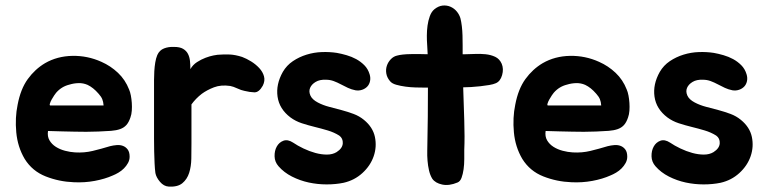

<svg xmlns="http://www.w3.org/2000/svg" viewBox="-20 -590 2836 708"><path d="M386 -51Q398 -54 410.5 -55Q423 -56 433.5 -52Q444 -48 451 -38.5Q458 -29 458 -12Q458 0 452 11Q446 22 437 31Q428 40 417 46.5Q406 53 396 57Q367 70 329.5 77Q292 84 252 82Q198 80 148.5 60.5Q99 41 71 -4Q45 -48 40 -102Q35 -156 45 -204Q56 -262 82.5 -298.5Q109 -335 146 -357Q191 -383 247 -384Q303 -385 354 -362Q388 -347 415 -321.5Q442 -296 456 -260Q460 -251 462.5 -238Q465 -225 466 -210.5Q467 -196 466 -182Q465 -168 461 -157Q455 -139 446 -129Q437 -119 423 -114Q409 -109 389.5 -107.5Q370 -106 343 -105Q319 -104 298 -104Q277 -104 255 -104.5Q233 -105 209.5 -105.5Q186 -106 157 -107Q154 -87 162.5 -72.5Q171 -58 186 -48.5Q201 -39 220 -34Q239 -29 257 -28Q291 -26 322 -33.5Q353 -41 386 -51ZM343 -245Q324 -267 303 -277Q287 -284 269.5 -283.5Q252 -283 236 -278Q207 -271 187 -248Q185 -246 180 -238.5Q175 -231 170.5 -223Q166 -215 164 -208Q162 -201 166 -201H362Q361 -215 357 -224.5Q353 -234 343 -245Z M548 -268Q548 -280 548 -295.5Q548 -311 549 -327.5Q550 -344 552.5 -359.5Q555 -375 560 -387Q568 -405 585 -411.5Q602 -418 622 -417Q643 -417 655 -410Q667 -403 673 -391.5Q679 -380 680.5 -365.5Q682 -351 682 -335Q691 -351 706.5 -361Q722 -371 738 -377Q754 -383 767 -385.5Q780 -388 782 -388Q807 -390 827.5 -389Q848 -388 873 -380Q889 -374 906 -363.5Q923 -353 936 -339Q949 -325 953.5 -308.5Q958 -292 949 -274Q935 -249 918 -249.5Q901 -250 881 -255Q870 -257 855 -264Q840 -271 829 -273Q795 -278 769 -268Q743 -258 724 -244Q702 -227 686 -205V-61Q686 -34 685.5 -5Q685 24 677.5 47.5Q670 71 652.5 85.5Q635 100 602 98Q584 97 570 80.5Q556 64 553 48Q551 33 550 12Q549 -9 548.5 -32Q548 -55 548 -78.5Q548 -102 548 -122Z M1231 -90Q1212 -102 1188.5 -109Q1165 -116 1140.5 -122Q1116 -128 1093 -135.5Q1070 -143 1051 -157Q1010 -188 1003.5 -233.5Q997 -279 1023 -325Q1037 -349 1060 -364.5Q1083 -380 1110.5 -388.5Q1138 -397 1167 -398Q1196 -399 1222 -395Q1239 -392 1258 -386.5Q1277 -381 1293.5 -372Q1310 -363 1323.5 -349.5Q1337 -336 1343 -316Q1347 -303 1344.5 -291Q1342 -279 1334.5 -271Q1327 -263 1315.5 -259Q1304 -255 1291 -257Q1276 -260 1263 -266Q1250 -272 1237 -279Q1224 -286 1210.5 -291Q1197 -296 1182 -296Q1159 -297 1144 -288Q1129 -279 1123.5 -266Q1118 -253 1124.5 -238Q1131 -223 1152 -212Q1171 -202 1194 -196Q1217 -190 1239.5 -184Q1262 -178 1283.5 -170Q1305 -162 1322 -148Q1355 -121 1362.5 -85Q1370 -49 1358 -14Q1346 21 1316.5 48Q1287 75 1247 84Q1218 90 1184.5 90Q1151 90 1118.5 83Q1086 76 1056.5 61Q1027 46 1007 23Q993 7 992.5 -13.5Q992 -34 1000.5 -49.5Q1009 -65 1025 -71Q1041 -77 1061 -64Q1077 -53 1099 -42.5Q1121 -32 1143 -26Q1165 -20 1185.5 -20Q1206 -20 1221 -29Q1243 -43 1244 -61.5Q1245 -80 1231 -90Z M1830 -355Q1838 -336 1831.5 -313Q1825 -290 1808 -283Q1799 -279 1784 -276.5Q1769 -274 1751.5 -272Q1734 -270 1717 -269Q1700 -268 1688 -268Q1689 -238 1690 -206.5Q1691 -175 1692 -145Q1693 -115 1693 -87.5Q1693 -60 1692 -38Q1692 -23 1692 -3.5Q1692 16 1689.5 34Q1687 52 1682 65.5Q1677 79 1667 83Q1636 96 1610.5 90.5Q1585 85 1574 69Q1566 56 1562 38.5Q1558 21 1556.5 2.5Q1555 -16 1555.5 -33.5Q1556 -51 1556 -64Q1557 -106 1557.5 -159.5Q1558 -213 1558 -267H1543Q1531 -267 1512.5 -267.5Q1494 -268 1475.5 -270.5Q1457 -273 1441 -277.5Q1425 -282 1418 -291Q1407 -304 1404.5 -319Q1402 -334 1406.5 -347.5Q1411 -361 1421 -371.5Q1431 -382 1444 -385Q1462 -390 1495 -390.5Q1528 -391 1557 -390Q1556 -400 1556 -409.5Q1556 -419 1555 -428Q1554 -440 1554 -458.5Q1554 -477 1556.5 -495.5Q1559 -514 1565 -530.5Q1571 -547 1582 -556Q1597 -568 1612.5 -569.5Q1628 -571 1641.5 -565Q1655 -559 1664.5 -547.5Q1674 -536 1678 -522Q1681 -510 1683 -493.5Q1685 -477 1685.5 -459Q1686 -441 1686 -423Q1686 -405 1686 -390H1696Q1711 -390 1731 -391Q1751 -392 1770.5 -390Q1790 -388 1806 -380.5Q1822 -373 1830 -355Z M2221 -51Q2233 -54 2245.5 -55Q2258 -56 2268.5 -52Q2279 -48 2286 -38.5Q2293 -29 2293 -12Q2293 0 2287 11Q2281 22 2272 31Q2263 40 2252 46.5Q2241 53 2231 57Q2202 70 2164.5 77Q2127 84 2087 82Q2033 80 1983.5 60.5Q1934 41 1906 -4Q1880 -48 1875 -102Q1870 -156 1880 -204Q1891 -262 1917.5 -298.5Q1944 -335 1981 -357Q2026 -383 2082 -384Q2138 -385 2189 -362Q2223 -347 2250 -321.5Q2277 -296 2291 -260Q2295 -251 2297.5 -238Q2300 -225 2301 -210.5Q2302 -196 2301 -182Q2300 -168 2296 -157Q2290 -139 2281 -129Q2272 -119 2258 -114Q2244 -109 2224.5 -107.5Q2205 -106 2178 -105Q2154 -104 2133 -104Q2112 -104 2090 -104.5Q2068 -105 2044.5 -105.5Q2021 -106 1992 -107Q1989 -87 1997.5 -72.5Q2006 -58 2021 -48.5Q2036 -39 2055 -34Q2074 -29 2092 -28Q2126 -26 2157 -33.5Q2188 -41 2221 -51ZM2178 -245Q2159 -267 2138 -277Q2122 -284 2104.5 -283.5Q2087 -283 2071 -278Q2042 -271 2022 -248Q2020 -246 2015 -238.5Q2010 -231 2005.5 -223Q2001 -215 1999 -208Q1997 -201 2001 -201H2197Q2196 -215 2192 -224.5Q2188 -234 2178 -245Z M2621 -90Q2602 -102 2578.5 -109Q2555 -116 2530.5 -122Q2506 -128 2483 -135.5Q2460 -143 2441 -157Q2400 -188 2393.5 -233.5Q2387 -279 2413 -325Q2427 -349 2450 -364.5Q2473 -380 2500.5 -388.5Q2528 -397 2557 -398Q2586 -399 2612 -395Q2629 -392 2648 -386.5Q2667 -381 2683.5 -372Q2700 -363 2713.5 -349.5Q2727 -336 2733 -316Q2737 -303 2734.5 -291Q2732 -279 2724.5 -271Q2717 -263 2705.5 -259Q2694 -255 2681 -257Q2666 -260 2653 -266Q2640 -272 2627 -279Q2614 -286 2600.5 -291Q2587 -296 2572 -296Q2549 -297 2534 -288Q2519 -279 2513.5 -266Q2508 -253 2514.5 -238Q2521 -223 2542 -212Q2561 -202 2584 -196Q2607 -190 2629.5 -184Q2652 -178 2673.5 -170Q2695 -162 2712 -148Q2745 -121 2752.5 -85Q2760 -49 2748 -14Q2736 21 2706.5 48Q2677 75 2637 84Q2608 90 2574.5 90Q2541 90 2508.5 83Q2476 76 2446.5 61Q2417 46 2397 23Q2383 7 2382.5 -13.5Q2382 -34 2390.5 -49.5Q2399 -65 2415 -71Q2431 -77 2451 -64Q2467 -53 2489 -42.5Q2511 -32 2533 -26Q2555 -20 2575.5 -20Q2596 -20 2611 -29Q2633 -43 2634 -61.5Q2635 -80 2621 -90Z"/></svg>

Font: BM JUA
Style: Regular
Weight: 400
Designer: BONGJIN KIM, JAEHYUN KEUM, JUHEE TAE
Foundry: WOOWA BROTHERS Corporation.
Version: Version 1.100